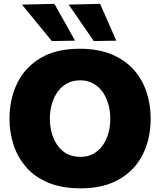

<svg xmlns="http://www.w3.org/2000/svg" viewBox="-20 -988 852 1022"><path d="M409.5 14.5Q310 14.5 238 -15.2Q166 -45 120.2 -97.2Q74.5 -149.5 52.5 -216Q30.5 -282.5 30.5 -355.5Q30.5 -459.5 71.2 -544Q112 -628.5 194.8 -678.5Q277.5 -728.5 404.5 -728.5Q501 -728.5 572 -699.5Q643 -670.5 689.5 -619.5Q736 -568.5 759 -501Q782 -433.5 782 -356.5Q782 -249.5 740 -165.8Q698 -82 615 -33.8Q532 14.5 409.5 14.5ZM407 -153Q446.5 -153 476 -169Q505.5 -185 526 -213.2Q546.5 -241.5 556.8 -278.2Q567 -315 567 -356.5Q567 -399.5 555.8 -436.8Q544.5 -474 523.8 -501.8Q503 -529.5 473.5 -545Q444 -560.5 407 -560.5Q368.5 -560.5 338.5 -544.8Q308.5 -529 288 -501Q267.5 -473 256.5 -435.8Q245.5 -398.5 245.5 -356.5Q245.5 -315 256 -278.2Q266.5 -241.5 286.8 -213.2Q307 -185 337.2 -169Q367.5 -153 407 -153ZM256 -769.5Q230.5 -800.5 204.2 -832.5Q178 -864.5 151.2 -897.2Q124.5 -930 97 -963.5L269.5 -967.5Q297.5 -918 324.8 -869.2Q352 -820.5 379.5 -771.5ZM479 -769.5Q458 -800.5 435.8 -832.5Q413.5 -864.5 391.2 -897.2Q369 -930 345.5 -963.5L513 -967.5Q534.5 -918 555.8 -869.8Q577 -821.5 599 -771.5Z"/></svg>

Font: Commissioner Thin ExtraBold
Style: Regular
Weight: 800
Version: Version 1.000